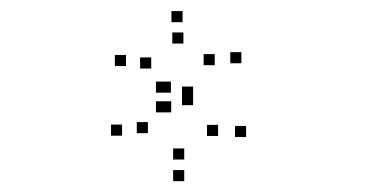

<svg xmlns="http://www.w3.org/2000/svg" viewBox="-20 -862 660 346"><path d="M207 -743V-763H187V-743ZM252.5 -738.5V-758.5H232.5V-738.5ZM310.5 -783.5V-803.5H290.5V-783.5ZM367 -744.5V-764.5H347V-744.5ZM288 -695V-715H268V-695ZM281 -695V-715H261V-695ZM281 -659.5V-679.5H261V-659.5ZM288.5 -659.5V-679.5H268.5V-659.5ZM373 -617V-637H353V-617ZM312 -574.5V-594.5H292V-574.5ZM246.5 -622V-642H226.5V-622ZM200 -617.5V-637.5H180V-617.5ZM312 -535.5V-555.5H292V-535.5ZM423.5 -615V-635H403.5V-615ZM328 -686V-706H308V-686ZM328 -672.5V-692.5H308V-672.5ZM415 -748V-768H395V-748ZM309 -822V-842H289V-822Z"/></svg>

Font: Monaspace Radon Dots Var
Style: Regular
Weight: 400
Designer: Riley Cran and the Lettermatic Team
Version: Version 1.100 (Monaspace Radon Dots)